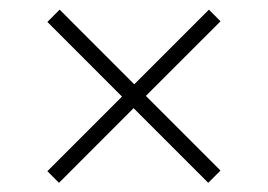

<svg xmlns="http://www.w3.org/2000/svg" viewBox="-20 -514 561 402"><path d="M103.5 -131.2 79.2 -155.6 235.4 -311.8 79.2 -468.1 104.9 -493.8 261.1 -337.5 417.4 -493.8 441.7 -469.4 285.4 -313.2 441.7 -156.9 416 -131.2 259.7 -287.5Z"/></svg>

Font: Afacad Flux ExtraLight
Style: Regular
Weight: 250
Designer: Kristian Moeller
Foundry: Dicotype
Version: Version 1.100